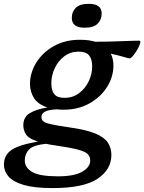

<svg xmlns="http://www.w3.org/2000/svg" viewBox="-86 -728 736 980"><path d="M182.5 232Q89.5 232 35.2 216Q-19 200 -42.5 173Q-66 146 -66 112.5Q-66 81.5 -50.2 59.2Q-34.5 37 3.2 21.5Q41 6 107.5 -5Q59.5 -21 46.2 -42.5Q33 -64 33 -88.5Q33 -130.5 66.2 -150.5Q99.5 -170.5 156 -179.5Q108 -195 87.8 -227.2Q67.5 -259.5 67 -298Q67 -357 99.5 -409Q132 -461 189.5 -493Q247 -525 321.5 -525Q367 -525 400.5 -515Q448.5 -515 494.2 -516.5Q540 -518 574.5 -519.2Q609 -520.5 622.5 -520.5Q630.5 -520.5 630.5 -514Q630.5 -507 624.2 -493.2Q618 -479.5 608.8 -464.8Q599.5 -450 590.2 -440Q581 -430 575.5 -430Q570 -430 547.2 -437Q524.5 -444 479.5 -454Q492.5 -428.5 493 -395Q493 -336 460.5 -284.2Q428 -232.5 370.5 -200.2Q313 -168 238.5 -168Q220 -168 203.5 -170Q158 -167.5 141.8 -157.2Q125.5 -147 125.5 -130.5Q125.5 -117.5 135 -109Q144.5 -100.5 176.2 -93.5Q208 -86.5 273.5 -77Q354.5 -65.5 400 -46.8Q445.5 -28 464 -0.8Q482.5 26.5 482.5 63Q482.5 137 411.8 184.5Q341 232 182.5 232ZM245 -228.5Q286.5 -229 318 -252.8Q349.5 -276.5 367 -313.5Q384.5 -350.5 384.5 -390Q384 -428 368 -446.2Q352 -464.5 315.5 -464.5Q273.5 -464.5 242.2 -440.8Q211 -417 193.5 -380Q176 -343 176 -303.5Q176 -265 192 -246.5Q208 -228 245 -228.5ZM40.5 91Q40.5 127.5 78.2 149.8Q116 172 211 172Q291.5 172 333 148.8Q374.5 125.5 374.5 91Q374.5 71 361.2 58Q348 45 309.2 35Q270.5 25 195 14Q169.5 10.5 148 6Q84 12.5 62.2 35.2Q40.5 58 40.5 91ZM346 -586.5Q280.5 -586.5 280.5 -637Q280.5 -668 301 -688.2Q321.5 -708.5 367.5 -708.5Q433 -708.5 433 -659Q433 -628 412.5 -607.2Q392 -586.5 346 -586.5Z"/></svg>

Font: Newsreader Caption Medium
Style: Italic
Weight: 500
Italic angle: -17°
Designer: Hugues Gentile
Foundry: Production Type
Version: Version 1.001